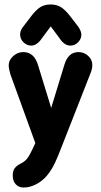

<svg xmlns="http://www.w3.org/2000/svg" viewBox="-20 -641 453 859"><path d="M138 -1 126 25Q113 53 102.5 67Q92 81 76 89Q54 100 45.5 112Q37 124 37 144Q37 169 50.5 183.5Q64 198 85 198Q113 198 140.5 184Q168 170 189 146Q202 130 210 117Q218 104 227.5 84Q237 64 251 28L384 -311Q393 -331 393 -351Q393 -374 374.5 -391Q356 -408 331 -408Q285 -408 268 -351L209 -158L151 -347Q134 -408 84 -408Q59 -408 39 -390Q19 -372 19 -349Q19 -340 21.5 -328.5Q24 -317 27 -307ZM207 -523 247 -469Q268 -437 295 -437Q315 -437 329.5 -452Q344 -467 344 -486Q344 -494 340.5 -502.5Q337 -511 332 -519L296 -566Q273 -596 253.5 -608.5Q234 -621 206 -621Q179 -621 159.5 -608.5Q140 -596 116 -564L81 -518Q70 -503 70 -486Q70 -467 85 -452Q100 -437 120 -437Q145 -437 167 -469Z"/></svg>

Font: Beiruti ExtraBold
Style: Regular
Weight: 800
Designer: Arlette Boutros
Foundry: Boutros
Version: Version 1.41